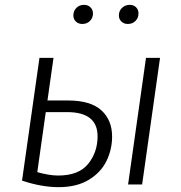

<svg xmlns="http://www.w3.org/2000/svg" viewBox="-20 -762 749 793"><path d="M443 -198Q443 -145 420 -97.5Q397 -50 347 -19.5Q297 11 222 11Q152 11 71 -16L143 -523H201L176 -347H261Q354 -347 398.5 -306.5Q443 -266 443 -198ZM641 -523 567 0H509L583 -523ZM383 -199Q383 -299 257 -299H169L134 -51Q184 -37 220 -37Q305 -37 344 -85Q383 -133 383 -199ZM283 -698Q283 -717 295.5 -729.5Q308 -742 327 -742Q343 -742 353.5 -732Q364 -722 364 -706Q364 -688 351.5 -675.5Q339 -663 320 -663Q304 -663 293.5 -673Q283 -683 283 -698ZM471 -698Q471 -717 484 -729.5Q497 -742 516 -742Q532 -742 542 -732Q552 -722 552 -706Q552 -688 539.5 -675.5Q527 -663 508 -663Q492 -663 481.5 -673Q471 -683 471 -698Z"/></svg>

Font: Fira Sans Light
Style: Italic
Weight: 300
Italic angle: -8°
Designer: bBox Type GmbH & Carrois Corporate GbR & Edenspiekermann AG
Foundry: bBox Type GmbH & Carrois Corporate GbR & Edenspiekermann AG
Version: Version 4.301